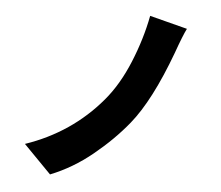

<svg xmlns="http://www.w3.org/2000/svg" viewBox="-56 -852 1112 964"><g transform="rotate(5 500.0 -369.5)"><path d="M662.1 -788.1 851.6 -739.3Q834 -705.1 801.8 -614.3Q710 -366.2 611.3 -245.1Q539.1 -156.2 440.4 -75.7Q341.8 4.9 230.5 48.8L91.8 -92.8Q321.3 -170.9 472.7 -350.6Q542 -432.6 590.8 -551.3Q639.6 -669.9 662.1 -788.1Z"/></g></svg>

Font: GenEi Gothic M Heavy
Style: Regular
Weight: 800
Designer: o_tamon (Modified); [Source Han Sans]
Ryoko NISHIZUKA  (kana & ideographs); Paul D. Hunt (Latin, Greek & Cyrillic); Wenl
Version: Version 1.1a;Original Version 1.004